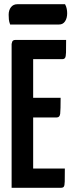

<svg xmlns="http://www.w3.org/2000/svg" viewBox="-20 -889 346 909"><path d="M35 0V-681Q35 -681 37.5 -690.5Q40 -700 54 -700H293Q293 -659 292.5 -640Q292 -621 288 -615Q284 -609 275 -609H137V-91H287Q287 -49 286.5 -29.5Q286 -10 282 -5Q278 0 269 0ZM44 -333V-426H267Q267 -369 265 -351Q263 -333 249 -333ZM28 -773Q23 -786 22 -797Q21 -808 21 -819Q21 -841 32 -855Q43 -869 62 -869H288Q294 -858 296 -847Q298 -836 298 -826Q298 -803 288 -788Q278 -773 260 -773Z"/></svg>

Font: Yanone Kaffeesatz SemiBold
Style: Regular
Weight: 600
Designer: Yanone (Cyrillic: Daniel Pouzeot, Huerta Tipografica, and Cyreal)
Foundry: Yanone
Version: Version 2.003